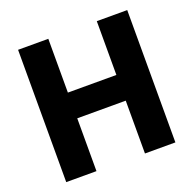

<svg xmlns="http://www.w3.org/2000/svg" viewBox="-120 -797 926 919"><g transform="rotate(-20 343.0 -337.0)"><path d="M134 -269V-400H527V-269ZM466 0V-674H621V0ZM65 0V-674H219V0Z"/></g></svg>

Font: Hind Variable Light
Style: Regular
Weight: 300
Designer: Manushi Parikh, Satya Rajpurohit
Foundry: Indian Type Foundry
Version: Version 3.000